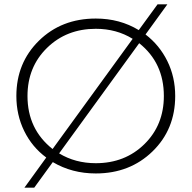

<svg xmlns="http://www.w3.org/2000/svg" viewBox="-20 -790 878 880"><path d="M647 -632Q711 -583 747 -510Q783 -437 783 -350Q783 -197 679 -96Q575 5 419 5Q310 5 222 -47L137 70H92L192 -68Q127 -116 91 -189.5Q55 -263 55 -350Q55 -502 158.5 -603.5Q262 -705 419 -705Q529 -705 616 -652L702 -770H747ZM106 -350Q106 -198 221 -107L588 -612Q514 -658 419 -658Q285 -658 195.5 -570.5Q106 -483 106 -350ZM419 -42Q553 -42 642 -129.5Q731 -217 731 -350Q731 -502 618 -592L251 -87Q325 -42 419 -42Z"/></svg>

Font: mBank Light
Style: Regular
Weight: 300
Designer: Julieta Ulanovsky
Foundry: Julieta Ulanovsky
Version: Version 7.200;PS 007.200;hotconv 1.0.88;makeotf.lib2.5.64775